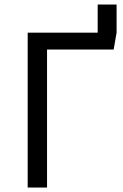

<svg xmlns="http://www.w3.org/2000/svg" viewBox="-20 -833 548 853"><path d="M498 -813V-688L485 -613H189V0H103V-688H414V-813Z"/></svg>

Font: FiraSans
Style: Regular
Weight: 350
Designer: Carrois Corporate & Edenspiekermann AG
Foundry: Carrois Corporate GbR & Edenspiekermann AG
Version: Version 3.106;PS 003.106;hotconv 1.0.70;makeotf.lib2.5.58329